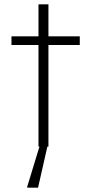

<svg xmlns="http://www.w3.org/2000/svg" viewBox="-20 -678 422 888"><path d="M158 0V-470H33V-510H158V-658H204V-510H349V-470H204V0ZM106 190V185L168 -18H202V-13L156 190Z"/></svg>

Font: Saira Expanded ExtraLight
Style: Regular
Weight: 250
Width: 7
Designer: Hector Gatti with collaboration of the Omnibus-Type team
Foundry: Omnibus-Type
Version: Version 1.101